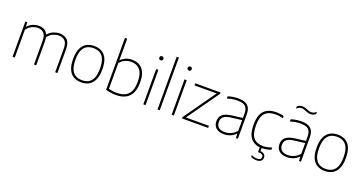

<svg xmlns="http://www.w3.org/2000/svg" viewBox="-43 -1685 5241 2762"><g transform="rotate(20 2578.0 -304.0)"><path d="M91.5 0V-540H121.5L124.5 -474H128.5Q162.5 -511 205.8 -529.5Q249 -548 296 -548Q344 -548 380.5 -528.8Q417 -509.5 436 -465Q478 -511.5 525.8 -529.8Q573.5 -548 616 -548Q687.5 -548 732.8 -506Q778 -464 778 -362V0H744V-361Q744 -447 707.8 -481Q671.5 -515 614.5 -515Q575.5 -515 529 -495.8Q482.5 -476.5 447.5 -426.5Q453.5 -397.5 453.5 -362V0H419.5V-361Q419.5 -447 384.5 -481Q349.5 -515 293 -515Q250.5 -515 205.2 -494Q160 -473 125.5 -424.5V0Z M1144.5 9Q1077.5 9 1027 -19.2Q976.5 -47.5 948.5 -109Q920.5 -170.5 920.5 -270Q920.5 -368 948.8 -429.2Q977 -490.5 1027.5 -519.2Q1078 -548 1144.5 -548Q1211.5 -548 1261.8 -520Q1312 -492 1340 -430.8Q1368 -369.5 1368 -270Q1368 -172 1339.8 -110.5Q1311.5 -49 1261.2 -20Q1211 9 1144.5 9ZM1144.5 -24Q1201.5 -24 1243.5 -47.8Q1285.5 -71.5 1308.8 -125.2Q1332 -179 1332 -269Q1332 -360 1308.8 -414Q1285.5 -468 1243.5 -491.5Q1201.5 -515 1144.5 -515Q1087.5 -515 1045.2 -491.5Q1003 -468 979.8 -414.5Q956.5 -361 956.5 -271.5Q956.5 -180 979.8 -125.8Q1003 -71.5 1045.2 -47.8Q1087.5 -24 1144.5 -24Z M1674.5 9Q1594 9 1518.5 -13.5V-808H1552.5V-479.5H1555.5Q1584 -509.5 1627 -528.8Q1670 -548 1724.5 -548Q1785.5 -548 1835 -522.2Q1884.5 -496.5 1913.8 -437.8Q1943 -379 1943 -280Q1943 -133 1874.5 -62Q1806 9 1674.5 9ZM1677.5 -24Q1790.5 -24 1848.8 -84.2Q1907 -144.5 1907 -276Q1907 -367 1882.5 -419.2Q1858 -471.5 1816.5 -493.2Q1775 -515 1722.5 -515Q1674.5 -515 1629.5 -495.5Q1584.5 -476 1552.5 -433.5V-41Q1576.5 -33.5 1608.8 -28.8Q1641 -24 1677.5 -24Z M2093.5 0V-540H2127.5V0ZM2110.5 -680Q2097 -680 2088.2 -688.5Q2079.5 -697 2079.5 -711Q2079.5 -725.5 2088.2 -734.2Q2097 -743 2110.5 -743Q2124 -743 2132.8 -734.2Q2141.5 -725.5 2141.5 -711Q2141.5 -697 2132.8 -688.5Q2124 -680 2110.5 -680Z M2310.5 0V-808H2344.5V0Z M2527.5 0V-540H2561.5V0ZM2544.5 -680Q2531 -680 2522.2 -688.5Q2513.5 -697 2513.5 -711Q2513.5 -725.5 2522.2 -734.2Q2531 -743 2544.5 -743Q2558 -743 2566.8 -734.2Q2575.5 -725.5 2575.5 -711Q2575.5 -697 2566.8 -688.5Q2558 -680 2544.5 -680Z M2685.5 0V-20L3031 -508H2692V-540H3079.5V-520L2733.5 -32H3086V0Z M3328 8Q3251 8 3207.2 -29.2Q3163.5 -66.5 3163.5 -134Q3163.5 -200.5 3207.8 -237.5Q3252 -274.5 3351 -286.5L3507 -305.5V-370.5Q3507 -428.5 3488.2 -459.8Q3469.5 -491 3434.2 -503Q3399 -515 3349 -515Q3316 -515 3275.5 -509Q3235 -503 3193.5 -488.5V-522.5Q3226.5 -535 3268.2 -541.5Q3310 -548 3348.5 -548Q3409 -548 3452 -532Q3495 -516 3518 -477.2Q3541 -438.5 3541 -371V0H3511L3508 -65.5H3504Q3474.5 -32 3427.8 -12Q3381 8 3328 8ZM3200.5 -136.5Q3200.5 -83 3232 -54Q3263.5 -25 3329 -25Q3377.5 -25 3423.8 -45.2Q3470 -65.5 3507 -109.5V-272.5L3350 -253.5Q3269.5 -244 3235 -215.5Q3200.5 -187 3200.5 -136.5Z M3911 9Q3802.5 9 3743 -57Q3683.5 -123 3683.5 -270Q3683.5 -416.5 3747.8 -482.2Q3812 -548 3933.5 -548Q3962 -548 3991.8 -544Q4021.5 -540 4048 -532V-498Q3990.5 -515 3934 -515Q3827.5 -515 3773.5 -459.5Q3719.5 -404 3719.5 -272Q3719.5 -137 3769.5 -80.5Q3819.5 -24 3914.5 -24Q3943 -24 3975.8 -30Q4008.5 -36 4048 -50.5V-16.5Q3980 9 3911 9ZM3896.5 200Q3874.5 200 3850.8 195Q3827 190 3810.5 180.5V152.5Q3833.5 164.5 3855 169.2Q3876.5 174 3897.5 174Q3959.5 174 3959.5 128Q3959.5 82 3896.5 82H3879V-10H3907V56.5Q3945 58.5 3966 77Q3987 95.5 3987 128Q3987 162.5 3963 181.2Q3939 200 3896.5 200Z M4293.5 8Q4216.5 8 4172.8 -29.2Q4129 -66.5 4129 -134Q4129 -200.5 4173.2 -237.5Q4217.5 -274.5 4316.5 -286.5L4472.5 -305.5V-370.5Q4472.5 -428.5 4453.8 -459.8Q4435 -491 4399.8 -503Q4364.5 -515 4314.5 -515Q4281.5 -515 4241 -509Q4200.5 -503 4159 -488.5V-522.5Q4192 -535 4233.8 -541.5Q4275.5 -548 4314 -548Q4374.5 -548 4417.5 -532Q4460.5 -516 4483.5 -477.2Q4506.5 -438.5 4506.5 -371V0H4476.5L4473.5 -65.5H4469.5Q4440 -32 4393.2 -12Q4346.5 8 4293.5 8ZM4166 -136.5Q4166 -83 4197.5 -54Q4229 -25 4294.5 -25Q4343 -25 4389.2 -45.2Q4435.5 -65.5 4472.5 -109.5V-272.5L4315.5 -253.5Q4235 -244 4200.5 -215.5Q4166 -187 4166 -136.5ZM4398.5 -690Q4377 -690 4357.5 -696.5Q4338 -703 4320 -710.5Q4303.5 -717 4287.8 -722.2Q4272 -727.5 4256.5 -727.5Q4211 -727.5 4178 -692.5V-726Q4206.5 -756.5 4256.5 -756.5Q4278 -756.5 4297.5 -749.8Q4317 -743 4335 -736Q4351.5 -729.5 4367.2 -724.2Q4383 -719 4398.5 -719Q4444 -719 4477.5 -754V-720.5Q4448.5 -690 4398.5 -690Z M4873 9Q4806 9 4755.5 -19.2Q4705 -47.5 4677 -109Q4649 -170.5 4649 -270Q4649 -368 4677.2 -429.2Q4705.5 -490.5 4756 -519.2Q4806.5 -548 4873 -548Q4940 -548 4990.2 -520Q5040.5 -492 5068.5 -430.8Q5096.5 -369.5 5096.5 -270Q5096.5 -172 5068.2 -110.5Q5040 -49 4989.8 -20Q4939.5 9 4873 9ZM4873 -24Q4930 -24 4972 -47.8Q5014 -71.5 5037.2 -125.2Q5060.5 -179 5060.5 -269Q5060.5 -360 5037.2 -414Q5014 -468 4972 -491.5Q4930 -515 4873 -515Q4816 -515 4773.8 -491.5Q4731.5 -468 4708.2 -414.5Q4685 -361 4685 -271.5Q4685 -180 4708.2 -125.8Q4731.5 -71.5 4773.8 -47.8Q4816 -24 4873 -24Z"/></g></svg>

Font: Encode Sans SmExp Th
Style: Regular
Weight: 100
Width: 6
Designer: Multiple Designers
Foundry: Impallari Type
Version: Version 3.002; ttfautohint (v1.8.3) -l 8 -r 50 -G 200 -x 14 